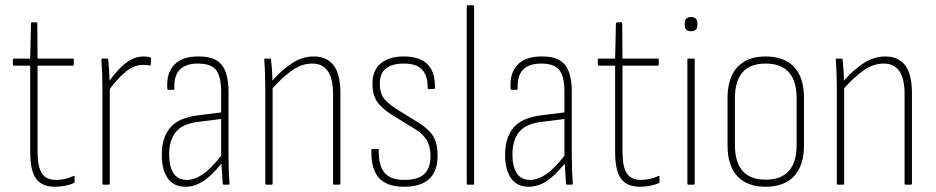

<svg xmlns="http://www.w3.org/2000/svg" viewBox="-20 -703 3562 731"><path d="M189 8Q140 8 117.5 -22.5Q95 -53 95 -124V-453H33Q29 -453 29 -457V-476Q29 -480 33 -480H95L98 -614Q99 -618 103 -618H119Q122 -618 122 -613L123 -480H257Q261 -480 261 -476V-457Q261 -453 257 -453H123V-124Q123 -68 139.5 -43Q156 -18 193 -18Q228 -18 260 -33Q264 -35 264 -29V-11Q264 -7 261 -6Q246 1 227 4.5Q208 8 189 8Z M374 0Q370 0 370 -4V-368Q370 -425 366 -475Q366 -480 370 -480H388Q392 -480 392 -476Q394 -456 395.5 -435Q397 -414 397 -396Q412 -417 432 -438.5Q452 -460 475.5 -474Q499 -488 527 -488Q542 -488 551 -485Q555 -484 555 -480Q555 -468 554 -458Q554 -452 548 -454Q538 -456 524 -456Q489 -456 457 -428.5Q425 -401 398 -364V-4Q398 0 394 0Z M686 8Q641 8 618.5 -24.5Q596 -57 596 -114Q596 -179 628 -217Q660 -255 734 -264L822 -275V-352Q822 -412 802.5 -436.5Q783 -461 734 -461Q639 -461 644 -366Q644 -361 640 -361H621Q617 -361 617 -367Q613 -424 643 -456Q673 -488 735 -488Q796 -489 823 -457.5Q850 -426 850 -353V-112Q850 -82 851 -55Q852 -28 854 -5Q855 0 850 0H832Q828 0 828 -5Q825 -44 823 -80Q782 -30 750.5 -11Q719 8 686 8ZM624 -115Q624 -69 640.5 -43.5Q657 -18 691 -18Q720 -18 751.5 -39Q783 -60 822 -110V-250L735 -239Q675 -232 649.5 -200.5Q624 -169 624 -115Z M994 0Q990 0 990 -4V-368Q990 -396 989 -423.5Q988 -451 986 -475Q986 -480 990 -480H1008Q1012 -480 1012 -476Q1014 -459 1015.5 -437Q1017 -415 1017 -396Q1055 -439 1093.5 -463.5Q1132 -488 1175 -488Q1224 -488 1250 -454.5Q1276 -421 1276 -348V-4Q1276 0 1272 0H1252Q1248 0 1248 -4V-345Q1248 -461 1169 -461Q1129 -461 1092 -435Q1055 -409 1018 -367V-4Q1018 0 1014 0Z M1518 8Q1452 8 1422 -26.5Q1392 -61 1394 -132Q1394 -136 1398 -136H1419Q1422 -136 1422 -132Q1421 -73 1444 -45.5Q1467 -18 1519 -18Q1571 -18 1595 -40Q1619 -62 1619 -109Q1619 -145 1605 -169Q1591 -193 1558 -213L1470 -267Q1431 -292 1414.5 -318Q1398 -344 1398 -385Q1398 -435 1429.5 -461.5Q1461 -488 1518 -488Q1639 -488 1636 -368Q1636 -364 1633 -364H1612Q1608 -364 1608 -369Q1609 -414 1587.5 -437.5Q1566 -461 1518 -461Q1426 -461 1426 -385Q1426 -351 1439.5 -331.5Q1453 -312 1486 -290L1575 -235Q1614 -210 1630 -183Q1646 -156 1646 -110Q1646 8 1518 8Z M1761 0Q1757 0 1757 -4V-679Q1757 -683 1761 -683H1781Q1785 -683 1785 -679V-4Q1785 0 1781 0Z M1993 8Q1948 8 1925.5 -24.5Q1903 -57 1903 -114Q1903 -179 1935 -217Q1967 -255 2041 -264L2129 -275V-352Q2129 -412 2109.5 -436.5Q2090 -461 2041 -461Q1946 -461 1951 -366Q1951 -361 1947 -361H1928Q1924 -361 1924 -367Q1920 -424 1950 -456Q1980 -488 2042 -488Q2103 -489 2130 -457.5Q2157 -426 2157 -353V-112Q2157 -82 2158 -55Q2159 -28 2161 -5Q2162 0 2157 0H2139Q2135 0 2135 -5Q2132 -44 2130 -80Q2089 -30 2057.5 -11Q2026 8 1993 8ZM1931 -115Q1931 -69 1947.5 -43.5Q1964 -18 1998 -18Q2027 -18 2058.5 -39Q2090 -60 2129 -110V-250L2042 -239Q1982 -232 1956.5 -200.5Q1931 -169 1931 -115Z M2416 8Q2367 8 2344.5 -22.5Q2322 -53 2322 -124V-453H2260Q2256 -453 2256 -457V-476Q2256 -480 2260 -480H2322L2325 -614Q2326 -618 2330 -618H2346Q2349 -618 2349 -613L2350 -480H2484Q2488 -480 2488 -476V-457Q2488 -453 2484 -453H2350V-124Q2350 -68 2366.5 -43Q2383 -18 2420 -18Q2455 -18 2487 -33Q2491 -35 2491 -29V-11Q2491 -7 2488 -6Q2473 1 2454 4.5Q2435 8 2416 8Z M2601 0Q2597 0 2597 -4V-476Q2597 -480 2601 -480H2621Q2625 -480 2625 -476V-4Q2625 0 2621 0ZM2611 -584Q2587 -584 2587 -608V-615Q2587 -638 2611 -638Q2635 -638 2635 -615V-608Q2635 -584 2611 -584Z M2895 8Q2825 8 2787.5 -32Q2750 -72 2750 -149V-330Q2750 -407 2787.5 -447.5Q2825 -488 2895 -488Q2966 -488 3003.5 -448Q3041 -408 3041 -330V-149Q3041 -73 3003.5 -32.5Q2966 8 2895 8ZM2895 -19Q3013 -19 3013 -152V-328Q3013 -461 2895 -461Q2778 -461 2778 -328V-152Q2778 -19 2895 -19Z M3170 0Q3166 0 3166 -4V-368Q3166 -396 3165 -423.5Q3164 -451 3162 -475Q3162 -480 3166 -480H3184Q3188 -480 3188 -476Q3190 -459 3191.5 -437Q3193 -415 3193 -396Q3231 -439 3269.5 -463.5Q3308 -488 3351 -488Q3400 -488 3426 -454.5Q3452 -421 3452 -348V-4Q3452 0 3448 0H3428Q3424 0 3424 -4V-345Q3424 -461 3345 -461Q3305 -461 3268 -435Q3231 -409 3194 -367V-4Q3194 0 3190 0Z"/></svg>

Font: Sofia Sans Cond ExtraLight
Style: Regular
Weight: 200
Width: 3
Designer: Botio Nikoltchev, Ani Petrova
Foundry: lettersoup
Version: Version 4.100; ttfautohint (v1.8.3)